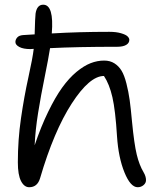

<svg xmlns="http://www.w3.org/2000/svg" viewBox="-20 -763 653 809"><path d="M103 25.9Q82 25.9 68.6 0Q55.2 -25.9 55.2 -79.1Q55.2 -173.8 68.4 -264.4Q81.5 -355 99.6 -437Q117.7 -519 122.1 -557.1Q117.2 -556.2 107.9 -556.2Q78.6 -556.2 61.8 -564.9Q44.9 -573.7 44.9 -585.9Q44.9 -596.2 52.5 -605Q60.1 -613.8 77.1 -615.2Q85.4 -615.7 126 -618.2Q127.9 -690.9 129.9 -706.1Q135.7 -743.2 162.1 -743.2Q208 -743.2 198.2 -622.1Q311.5 -628.9 440.9 -628.9Q469.7 -628.9 489.7 -623Q509.8 -617.2 517.3 -609.9Q524.9 -602.5 524.9 -595.2Q524.9 -581.5 511.5 -573.7Q498 -565.9 474.1 -565.9Q305.2 -565.9 190.9 -560.1Q184.6 -519 168.5 -439.7Q152.3 -360.4 140.6 -287.6Q128.9 -214.8 126 -150.9Q152.8 -230 182.9 -291.7Q212.9 -353.5 241.9 -393.8Q271 -434.1 302.2 -460Q333.5 -485.8 361.8 -496.8Q390.1 -507.8 418.9 -507.8Q443.8 -507.8 462.2 -496.1Q480.5 -484.4 492.2 -465.1Q503.9 -445.8 512.7 -411.1Q521.5 -376.5 526.4 -341.3Q531.2 -306.2 536.1 -252Q545.4 -155.8 556.2 -111.6Q566.9 -67.4 585 -37.1Q595.2 -20 595.2 -3.9Q595.2 8.3 584.7 17.1Q574.2 25.9 560.1 25.9Q529.8 25.9 504.4 -36.6Q479 -99.1 473.1 -188Q466.3 -298.3 453.6 -353.5Q440.9 -408.7 418 -442.9Q357.4 -442.9 282.2 -326.7Q207 -210.4 148.9 -12.2Q137.7 25.9 103 25.9Z"/></svg>

Font: Shantell Sans Irregular Bouncy
Style: Regular
Weight: 300
Designer: Stephen Nixon, Anya Danilova, Shantell Martin
Foundry: Arrow Type
Version: Version 1.006;[9816181b4]